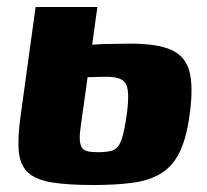

<svg xmlns="http://www.w3.org/2000/svg" viewBox="-20 -525 592 550"><path d="M247 5Q174 5 128.5 -2.5Q83 -10 60.5 -30.5Q38 -51 34 -90Q30 -129 39 -193L82 -505H259L244 -397Q251 -397 262 -398Q273 -399 287.5 -399Q302 -399 319 -399.5Q336 -400 354 -400Q433 -400 473 -381Q513 -362 523.5 -317Q534 -272 523 -195Q514 -128 494 -88Q474 -48 441 -28Q408 -8 360 -1.5Q312 5 247 5ZM262 -89Q292 -89 306.5 -96Q321 -103 329 -127.5Q337 -152 344 -203Q349 -245 346 -266.5Q343 -288 329 -296.5Q315 -305 287 -305Q281 -305 273 -305Q265 -305 257.5 -304.5Q250 -304 243 -304Q236 -304 231 -304L212 -169Q208 -143 208.5 -127Q209 -111 214.5 -102.5Q220 -94 231.5 -91.5Q243 -89 262 -89Z"/></svg>

Font: Genos Thin ExtraBold
Style: Italic
Weight: 800
Italic angle: -8°
Version: Version 1.010